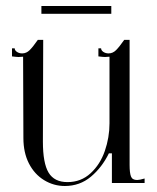

<svg xmlns="http://www.w3.org/2000/svg" viewBox="-20 -610 522 640"><path d="M58 -150 57 -421 42 -420Q36 -420 20 -422V-449H29Q29 -442 36.5 -437Q44 -432 54 -432Q68 -432 79 -443Q90 -454 106 -477H124V-469L123 -138Q123 -66 142 -34.5Q161 -3 205 -3Q250 -3 282 -32.5Q314 -62 329.5 -107Q345 -152 345 -199V-421L330 -420Q324 -420 308 -422V-449H317Q317 -442 324.5 -437Q332 -432 342 -432Q356 -432 367 -443Q378 -454 394 -477H412V-60Q412 -34 416.5 -22Q421 -10 437 -10Q445 -10 462 -15V0H353V-99H343Q320 -52 283 -21Q246 10 196 10Q159 10 127 -9.5Q95 -29 76.5 -65Q58 -101 58 -150ZM118 -590H351V-564H118Z"/></svg>

Font: Viaoda Libre
Style: Regular
Weight: 400
Designer: Gydient
Version: Version 2.000